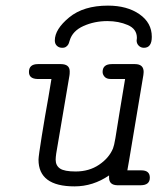

<svg xmlns="http://www.w3.org/2000/svg" viewBox="-20 -659 565 683"><path d="M520 -528Q520 -489 492 -489Q481 -489 473.5 -496.5Q466 -504 466 -515Q466 -516 466.5 -519Q467 -522 467 -524Q467 -556 434.5 -570Q402 -584 362 -584Q316 -584 277 -566.5Q238 -549 228 -515L227 -512Q226 -509 225.5 -507Q225 -505 223.5 -502Q222 -499 220 -497Q218 -495 215.5 -493Q213 -491 209.5 -490Q206 -489 201 -489Q190 -489 182.5 -496Q175 -503 175 -515Q175 -555 226 -597Q277 -639 364 -639Q432 -639 476 -608.5Q520 -578 520 -528ZM83 -403Q83 -431 115 -431H196Q228 -431 228 -405Q228 -395 227 -390L180 -113Q178 -99 178 -91Q178 -70 193.5 -59.5Q209 -49 249 -49Q297 -49 332.5 -73Q368 -97 382 -131Q386 -141 390.5 -167.5Q395 -194 405 -257.5Q415 -321 425 -378H374Q359 -378 352 -386Q345 -394 345 -403Q345 -431 378 -431H460Q491 -431 491 -403Q491 -401 490.5 -397Q490 -393 490 -392L439 -87L433 -53H483Q513 -53 513 -27Q513 0 480 0H397Q368 -1 368 -27V-35Q311 4 245 4Q117 4 117 -91Q117 -103 128.5 -174.5Q140 -246 152 -312L163 -378H113Q83 -379 83 -403Z"/></svg>

Font: CMU Typewriter Text
Style: LightOblique
Weight: 200
Italic angle: -9.46001°
Version: Version 0.7.0